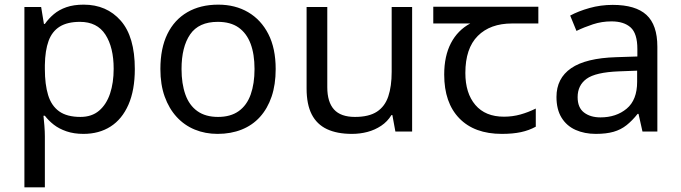

<svg xmlns="http://www.w3.org/2000/svg" viewBox="-20 -566 2929 826"><path d="M340 -546Q439 -546 499.5 -477Q560 -408 560 -269Q560 -178 532.5 -115.5Q505 -53 455.5 -21.5Q406 10 339 10Q298 10 266 -1Q234 -12 211.5 -29.5Q189 -47 173 -68H167Q169 -51 171 -25Q173 1 173 20V240H85V-536H157L169 -463H173Q189 -486 211.5 -505Q234 -524 265.5 -535Q297 -546 340 -546ZM324 -472Q270 -472 237 -451.5Q204 -431 189 -390Q174 -349 173 -286V-269Q173 -203 187 -157Q201 -111 234.5 -87Q268 -63 326 -63Q375 -63 406.5 -90Q438 -117 453.5 -163.5Q469 -210 469 -270Q469 -362 433.5 -417Q398 -472 324 -472Z M1166 -269Q1166 -202 1148.5 -150.5Q1131 -99 1098.5 -63Q1066 -27 1019.5 -8.5Q973 10 916 10Q863 10 818 -8.5Q773 -27 740 -63Q707 -99 688.5 -150.5Q670 -202 670 -269Q670 -358 700 -419.5Q730 -481 786 -513.5Q842 -546 919 -546Q992 -546 1047.5 -513.5Q1103 -481 1134.5 -419.5Q1166 -358 1166 -269ZM761 -269Q761 -206 777.5 -159.5Q794 -113 829 -88Q864 -63 918 -63Q972 -63 1007 -88Q1042 -113 1058.5 -159.5Q1075 -206 1075 -269Q1075 -333 1058 -378Q1041 -423 1006.5 -447.5Q972 -472 917 -472Q835 -472 798 -418Q761 -364 761 -269Z M1753 -536V0H1681L1668 -71H1664Q1647 -43 1620 -25Q1593 -7 1561 1.5Q1529 10 1494 10Q1430 10 1386.5 -10.5Q1343 -31 1321 -74Q1299 -117 1299 -185V-536H1388V-191Q1388 -127 1417 -95Q1446 -63 1507 -63Q1567 -63 1601.5 -85.5Q1636 -108 1650.5 -151.5Q1665 -195 1665 -257V-536Z M2139 10Q2021 10 1956 -57Q1891 -124 1891 -245Q1891 -325 1920 -380.5Q1949 -436 2003 -465H1844V-537H2296V-465H2183Q2089 -465 2035.5 -411.5Q1982 -358 1982 -252Q1982 -165 2025 -114.5Q2068 -64 2148 -64Q2185 -64 2219 -73.5Q2253 -83 2285 -99V-21Q2256 -5 2221 2.5Q2186 10 2139 10Z M2616 -545Q2714 -545 2761 -502Q2808 -459 2808 -365V0H2744L2727 -76H2723Q2700 -47 2675.5 -27.5Q2651 -8 2619.5 1Q2588 10 2543 10Q2495 10 2456.5 -7Q2418 -24 2396 -59.5Q2374 -95 2374 -149Q2374 -229 2437 -272.5Q2500 -316 2631 -320L2722 -323V-355Q2722 -422 2693 -448Q2664 -474 2611 -474Q2569 -474 2531 -461.5Q2493 -449 2460 -433L2433 -499Q2468 -518 2516 -531.5Q2564 -545 2616 -545ZM2642 -259Q2542 -255 2503.5 -227Q2465 -199 2465 -148Q2465 -103 2492.5 -82Q2520 -61 2563 -61Q2631 -61 2676 -98.5Q2721 -136 2721 -214V-262Z"/></svg>

Font: binaryvertical115
Style: Book
Weight: 400
Designer: Jelle Bosma - Monotype Design Team
Foundry: Monotype Imaging Inc.
Version: Version 2.003